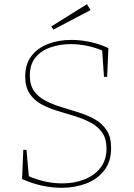

<svg xmlns="http://www.w3.org/2000/svg" viewBox="-20 -888 638 914"><path d="M122 -528Q122 -482 143 -453.5Q164 -425 198.5 -407.5Q233 -390 274.5 -377.5Q316 -365 357 -352Q398 -339 432.5 -319.5Q467 -300 488 -267.5Q509 -235 509 -183Q509 -119 476.5 -77Q444 -35 390.5 -14.5Q337 6 273 6Q227 6 179 -4.5Q131 -15 85 -36L91 -175H106L118 -41L113 -51Q153 -33 194.5 -24Q236 -15 276 -15Q333 -15 381 -33.5Q429 -52 458 -89Q487 -126 487 -181Q487 -228 466 -257.5Q445 -287 410.5 -305Q376 -323 335 -335.5Q294 -348 252.5 -360.5Q211 -373 176.5 -392Q142 -411 121 -442.5Q100 -474 100 -524Q100 -582 129 -620.5Q158 -659 208 -678.5Q258 -698 320 -698Q363 -698 408 -688.5Q453 -679 496 -659L490 -522H475L466 -653L474 -644Q440 -660 399 -669Q358 -678 317 -678Q267 -678 222 -663Q177 -648 149.5 -615Q122 -582 122 -528ZM234 -747 224 -762 394 -868 411 -840Z"/></svg>

Font: Bitter Thin
Style: Regular
Weight: 100
Designer: Sol Matas, and Bitter project Authors
Foundry: Sol Matas
Version: Version 2.002